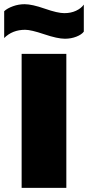

<svg xmlns="http://www.w3.org/2000/svg" viewBox="-64 -903 423 923"><path d="M248 -716.8Q212.4 -716.8 148.7 -738.3Q85 -759.8 57.1 -759.8Q-4.4 -759.8 -43.9 -720.2V-849.1Q-28.8 -863.3 -1.7 -873Q25.4 -882.8 54.2 -882.8Q89.8 -882.8 151.4 -861.3Q212.9 -839.8 245.1 -839.8Q276.9 -839.8 301.5 -851.3Q326.2 -862.8 338.9 -880.9V-751Q328.6 -736.8 303.2 -726.8Q277.8 -716.8 248 -716.8ZM40 0V-644H254.9V0Z"/></svg>

Font: Kanit ExtraBold
Style: Regular
Weight: 800
Designer: Katatrad Team
Foundry: CadsonDemak
Version: Version 1.000;PS 001.000;hotconv 1.0.88;makeotf.lib2.5.64775